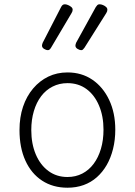

<svg xmlns="http://www.w3.org/2000/svg" viewBox="-20 -857 629 896"><path d="M295 19Q227 19 176.5 -14Q126 -47 98.5 -107.5Q71 -168 71 -250Q71 -310 87.5 -359Q104 -408 134.5 -444Q165 -480 205.5 -499.5Q246 -519 295 -519Q361 -519 411 -485Q461 -451 489.5 -390.5Q518 -330 518 -252Q518 -204 507.5 -162Q497 -120 478 -87Q459 -54 432 -30Q405 -6 370.5 6.5Q336 19 295 19ZM295 -31Q333 -31 364 -47Q395 -63 417 -92.5Q439 -122 451 -162.5Q463 -203 463 -252Q463 -315 442 -364.5Q421 -414 383.5 -441.5Q346 -469 295 -469Q257 -469 225.5 -453Q194 -437 172 -408Q150 -379 138 -338.5Q126 -298 126 -250Q126 -186 147 -136.5Q168 -87 206 -59Q244 -31 295 -31ZM204 -623Q195 -623 185.5 -629Q176 -635 176 -644Q176 -646 176.5 -648.5Q177 -651 179 -657L265 -824Q268 -830 272 -833.5Q276 -837 283 -837Q289 -837 297.5 -833.5Q306 -830 312.5 -824.5Q319 -819 319 -812Q319 -808 318 -804.5Q317 -801 314 -796L218 -634Q215 -629 211.5 -626Q208 -623 204 -623ZM360 -623Q351 -623 341.5 -629Q332 -635 332 -644Q332 -646 332.5 -648.5Q333 -651 335 -657L427 -824Q431 -830 434.5 -833.5Q438 -837 445 -837Q452 -837 460.5 -833.5Q469 -830 475 -824.5Q481 -819 481 -812Q481 -808 480 -804.5Q479 -801 476 -796L374 -634Q370 -629 367 -626Q364 -623 360 -623Z"/></svg>

Font: Playwrite FR Moderne ExtraLight
Style: Regular
Weight: 250
Version: Version 1.002